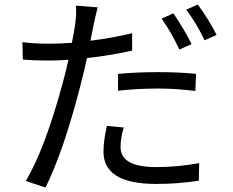

<svg xmlns="http://www.w3.org/2000/svg" viewBox="-20 -800 1040 857"><path d="M780.8 -579.1Q742.2 -660.2 701.2 -716.8L753.9 -740.2Q801.8 -670.9 835 -603ZM506.8 -470.2Q588.9 -478 686 -478Q784.2 -478 855 -470.2L852.1 -394Q762.2 -404.8 688 -404.8Q592.8 -404.8 506.8 -395ZM569.8 -574.2Q464.8 -550.8 368.2 -541Q356.9 -486.8 336.9 -410.2Q262.2 -122.1 183.1 37.1L95.2 7.8Q181.2 -137.2 259.8 -429.2Q275.9 -486.8 285.2 -533.2Q238.8 -529.8 195.8 -529.8Q128.9 -529.8 82 -534.2L80.1 -611.8Q133.8 -605 198.2 -605Q252.9 -605 300.8 -608.9Q310.1 -653.8 315.9 -693.8Q321.8 -738.8 318.8 -774.9L416 -767.1Q408.2 -737.8 397.9 -689.9L383.8 -618.2Q490.2 -631.8 569.8 -651.9ZM532.2 -231Q518.1 -183.1 518.1 -143.1Q518.1 -54.2 678.2 -54.2Q772 -54.2 869.1 -71.8L867.2 6.8Q773.9 21 676.8 21Q441.9 21 441.9 -123Q441.9 -170.9 457 -237.8ZM862.8 -779.8Q911.1 -714.8 946.8 -644L893.1 -620.1Q856 -698.2 811 -756.8Z"/></svg>

Font: Black Ops One [rus by aLiNcE]
Style: Regular
Weight: 400
Designer: James Grieshaber
Foundry: James Grieshaber
Version: Version 1.002;May 25, 2024;FontCreator 13.0.0.2680 64-bit